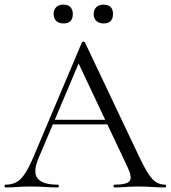

<svg xmlns="http://www.w3.org/2000/svg" viewBox="-23 -819 746 839"><path d="M194.2 -275.4 204.4 -295.4H469.2L476.2 -275.4ZM698.6 -12Q702.8 -12 702.8 -6Q702.8 0 698.6 0Q670.2 0 640.1 -2Q610 -4 582.4 -4Q550.8 -4 527.8 -2Q504.8 0 477 0Q473 0 473 -6Q473 -12 477 -12Q530 -12 542.9 -27.3Q555.8 -42.6 535.6 -86L314.2 -555L339.2 -585.8L145 -126.8Q119.6 -66 141.6 -39Q163.6 -12 229.2 -12Q234.2 -12 234.2 -6Q234.2 0 229.2 0Q199.2 0 174.2 -2Q149.2 -4 111.2 -4Q75.4 -4 53.5 -2Q31.6 0 0.8 0Q-3.2 0 -3.2 -6Q-3.2 -12 0.8 -12Q27.8 -12 47.7 -22.3Q67.6 -32.6 85.5 -59.5Q103.4 -86.4 124.4 -136L335 -633.8Q336.8 -636.8 342 -636.9Q347.2 -637 348.2 -633.8L583.8 -137Q607 -87.6 624.9 -60.1Q642.8 -32.6 660.3 -22.3Q677.8 -12 698.6 -12ZM254.4 -716.6Q234.2 -716.6 222.8 -727.5Q211.4 -738.4 211.4 -758Q211.4 -777.2 222.8 -788Q234.2 -798.8 254.4 -798.8Q273.8 -798.8 284.5 -788Q295.2 -777.2 295.2 -758Q295.2 -716.6 254.4 -716.6ZM429.2 -716.6Q409.8 -716.6 398.1 -727.5Q386.4 -738.4 386.4 -758Q386.4 -777.2 398.1 -787.9Q409.8 -798.6 429.2 -798.6Q470.8 -798.6 470.8 -758Q470.8 -716.6 429.2 -716.6Z"/></svg>

Font: Cormorant Infant Light
Style: Regular
Weight: 300
Designer: Christian Thalmann (Catharsis Fonts)
Foundry: Catharsis Fonts
Version: Version 4.001